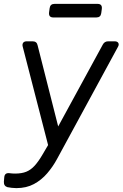

<svg xmlns="http://www.w3.org/2000/svg" viewBox="-61 -750 632 990"><path d="M23 220Q11 220 -0.5 218.5Q-12 217 -23 215Q-42 209 -41 187L-39 164Q-37 140 -12 143Q-5 144 2.5 144.5Q10 145 17 145Q51 145 74.5 135.5Q98 126 118 104Q138 82 160 44L187 -2L56 -510Q53 -522 58.5 -529.5Q64 -537 77 -537H107Q129 -537 133 -516L239 -98L469 -520Q478 -537 497 -537H530Q544 -537 549 -528.5Q554 -520 547 -508L233 70Q212 109 182.5 143.5Q153 178 114 199Q75 220 23 220ZM214 -660Q189 -660 192 -686L195 -708Q198 -730 220 -730H442Q467 -730 464 -704L461 -682Q458 -660 436 -660Z"/></svg>

Font: Pitagon Sans Text
Style: Italic
Weight: 400
Italic angle: -8°
Designer: Travis Tran
Foundry: Pitagon
Version: Version 1.001; ttfautohint (v1.8.4.7-5d5b);gftools[0.9.26]